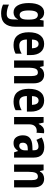

<svg xmlns="http://www.w3.org/2000/svg" viewBox="1336 -1934 838 3551"><g transform="rotate(90 1755.5 -159.0)"><path d="M215 -556Q253 -556 284.5 -538.5Q316 -521 343 -476H349L360 -546H475V-21Q475 105 414 172.5Q353 240 229 240Q185 240 145 231.5Q105 223 66 205V95Q112 117 157 126.5Q202 136 239 136Q289 136 314.5 107.5Q340 79 340 10V2Q340 -17 341 -36.5Q342 -56 344 -73H340Q313 -25 280 -7.5Q247 10 209 10Q126 10 81.5 -65.5Q37 -141 37 -270Q37 -405 83 -480.5Q129 -556 215 -556ZM255 -440Q214 -440 194 -398Q174 -356 174 -268Q174 -103 256 -103Q298 -103 320.5 -136.5Q343 -170 343 -253V-274Q343 -365 321 -402.5Q299 -440 255 -440Z M793 -556Q891 -556 945 -490Q999 -424 999 -309V-237H711Q713 -96 821 -96Q898 -96 973 -140V-28Q905 10 812 10Q695 10 636 -63.5Q577 -137 577 -270Q577 -410 633.5 -483Q690 -556 793 -556ZM793 -453Q758 -453 736 -425Q714 -397 712 -331H874Q873 -387 853 -420Q833 -453 793 -453Z M1363 -556Q1436 -556 1479 -507Q1522 -458 1522 -360V0H1387V-323Q1387 -381 1372.5 -410.5Q1358 -440 1321 -440Q1271 -440 1252 -398Q1233 -356 1233 -262V0H1099V-546H1204L1219 -478H1228Q1249 -520 1285.5 -538Q1322 -556 1363 -556Z M1839 -556Q1937 -556 1991 -490Q2045 -424 2045 -309V-237H1757Q1759 -96 1867 -96Q1944 -96 2019 -140V-28Q1951 10 1858 10Q1741 10 1682 -63.5Q1623 -137 1623 -270Q1623 -410 1679.5 -483Q1736 -556 1839 -556ZM1839 -453Q1804 -453 1782 -425Q1760 -397 1758 -331H1920Q1919 -387 1899 -420Q1879 -453 1839 -453Z M2405 -556Q2413 -556 2423.5 -555.5Q2434 -555 2445 -552L2435 -414Q2429 -417 2418 -418Q2407 -419 2403 -419Q2345 -419 2312.5 -383Q2280 -347 2280 -279V0H2145V-546H2248L2267 -456H2274Q2292 -496 2325.5 -526Q2359 -556 2405 -556Z M2701 -558Q2795 -558 2845 -509.5Q2895 -461 2895 -363V0H2798L2774 -73H2771Q2743 -31 2710 -10.5Q2677 10 2623 10Q2553 10 2518 -40Q2483 -90 2483 -163Q2483 -250 2533.5 -292Q2584 -334 2682 -338L2760 -341V-368Q2760 -451 2692 -451Q2661 -451 2631.5 -441.5Q2602 -432 2567 -413L2523 -510Q2563 -533 2608.5 -545.5Q2654 -558 2701 -558ZM2717 -252Q2666 -250 2643 -226Q2620 -202 2620 -161Q2620 -126 2635 -110.5Q2650 -95 2676 -95Q2713 -95 2737 -124.5Q2761 -154 2761 -205V-254Z M3288 -556Q3361 -556 3404 -507Q3447 -458 3447 -360V0H3312V-323Q3312 -381 3297.5 -410.5Q3283 -440 3246 -440Q3196 -440 3177 -398Q3158 -356 3158 -262V0H3024V-546H3129L3144 -478H3153Q3174 -520 3210.5 -538Q3247 -556 3288 -556Z"/></g></svg>

Font: Noto Sans Sinhala UI Condensed
Style: Bold
Weight: 700
Width: 3
Designer: Jelle Bosma - Monotype Design Team
Foundry: Monotype Imaging Inc.
Version: Version 2.006; ttfautohint (v1.8.4.7-5d5b)